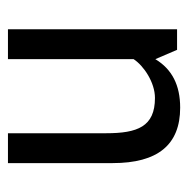

<svg xmlns="http://www.w3.org/2000/svg" viewBox="-15 -470 484 495"><g transform="rotate(90 227.5 -222.0)"><path d="M232 -379C306 -379 323 -334 323 -253V0H400V-270C400 -386 353 -444 257 -444C199 -444 158 -423 132 -380L108 -436H55V0H132V-324C149 -350 192 -379 232 -379Z"/></g></svg>

Font: linja pona
Style: Regular
Weight: 400
Foundry: jan Same & David A Roberts
Version: Version 4.9